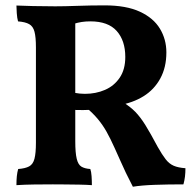

<svg xmlns="http://www.w3.org/2000/svg" viewBox="-20 -700 742 729"><path d="M484.5 9Q469.7 -19.3 458.3 -43.1Q446.8 -66.9 436.8 -90.1Q426.8 -113.2 415.4 -137.8Q399 -174.3 384.4 -200.2Q369.8 -226 351.5 -247.9Q333.2 -269.9 306.1 -292.8L345.6 -283.5Q318.6 -282.5 297.9 -282.2Q277.2 -281.9 253 -282.9L258.3 -348.2Q273.3 -345.7 283 -344.7Q292.6 -343.7 302.5 -343.7Q343.9 -343.7 378.5 -358.7Q413.1 -373.6 434.4 -404.8Q455.7 -436 455.7 -483.8Q455.7 -545.9 423.1 -582.4Q390.6 -618.9 323.1 -618.9Q305.3 -618.9 290.4 -616.6Q275.6 -614.3 259.2 -609.3L265.8 -636V-163.6Q265.8 -119.6 271.3 -97.2Q276.7 -74.8 289.1 -67.3Q301.6 -59.8 322.9 -58.3Q326.4 -48.8 327.7 -31.3Q328.9 -13.7 328.9 3Q309 1.5 281.3 1Q253.6 0.5 226.5 0.3Q199.4 0 180.7 0Q147.4 0 109.5 0.5Q71.7 1 42.4 3Q42.4 -15.8 43.9 -31Q45.5 -46.2 49 -58.3Q76 -60.3 90.7 -68.3Q105.5 -76.3 110.9 -97.4Q116.4 -118.5 116.4 -158.3V-519.8Q116.4 -559.5 110.9 -579.8Q105.5 -600.2 90.7 -608.4Q76 -616.7 48.5 -618.8Q44.9 -631.4 43.7 -649.7Q42.4 -668.1 42.4 -679Q65.3 -678 105.5 -677Q145.7 -676 189.6 -676Q224.3 -676 274.1 -677.8Q324 -679.6 377.5 -679.6Q459.2 -679.6 510.9 -655.7Q562.5 -631.9 587.1 -591.3Q611.7 -550.7 611.7 -501.1Q611.7 -444.2 588.6 -402Q565.6 -359.8 524.8 -334.5Q484 -309.3 430.7 -300.5L445.6 -313Q474.6 -294.9 493.6 -275.5Q512.6 -256 531.8 -225.4Q550.9 -194.7 578.9 -142.1Q595.7 -112.3 609.1 -95.2Q622.4 -78.1 639.5 -70.7Q656.5 -63.3 684.1 -61.3Q684.1 -44.1 682.3 -29.4Q680.5 -14.7 676.5 0Q617.5 0 567.7 1.8Q517.8 3.5 484.5 9Z"/></svg>

Font: Vollkorn
Style: Regular
Weight: 400
Designer: Friedrich Althausen
Foundry: Friedrich Althausen
Version: Version 5.001